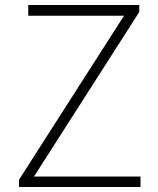

<svg xmlns="http://www.w3.org/2000/svg" viewBox="-20 -748 634 768"><path d="M56 0V-29L476 -685H93V-728H537V-700L116 -42H542V0Z"/></svg>

Font: Noto Sans TC ExtraLight
Style: Regular
Weight: 250
Designer: Ryoko NISHIZUKA  (kana, bopomofo & ideographs); Paul D. Hunt (Latin, Greek & Cyrillic); Sandoll Communications , Soo-you
Foundry: Adobe
Version: Version 2.004-H2;hotconv 1.0.118;makeotfexe 2.5.65603